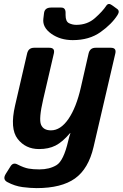

<svg xmlns="http://www.w3.org/2000/svg" viewBox="-20 -757 627 982"><path d="M57.1 -217.3 118.7 -483.4Q125.5 -512.7 154.3 -512.7H232.4Q262.2 -512.7 255.4 -483.4L200.7 -248Q177.7 -148.9 189.7 -119.6Q201.7 -90.3 240.7 -90.3Q290 -90.3 330.1 -148.7Q370.1 -207 393.6 -310.1L433.1 -483.4Q439.9 -512.7 468.8 -512.7H546.9Q576.7 -512.7 569.8 -483.4L458.5 -5.4Q432.6 106.4 363.5 155.8Q294.4 205.1 167 205.1Q136.2 205.1 95.9 200Q55.7 194.8 17.6 174.3Q-8.3 160.6 9.8 131.8L33.7 93.8Q46.9 72.3 69.3 84Q102.5 101.1 126 105.2Q149.4 109.4 181.6 109.4Q232.9 109.4 269 87.6Q305.2 65.9 329.1 -37.1Q334 -58.6 340.3 -76.2H338.4Q299.3 -30.3 263.9 -12.5Q228.5 5.4 179.7 5.4Q110.4 5.4 70.1 -46.9Q29.8 -99.1 57.1 -217.3ZM205.1 -689.5Q208.5 -718.3 241.2 -718.3H293Q315.4 -718.3 315.4 -691.9V-679.7Q315.4 -647 333 -638.4Q350.6 -629.9 370.1 -629.9Q426.8 -629.9 465.8 -664.6Q504.9 -699.2 523.4 -727.5Q534.2 -744.1 552.7 -730.5L579.1 -711.4Q594.2 -700.7 581.1 -680.2Q551.8 -633.8 494.1 -592.8Q436.5 -551.8 352.1 -551.8Q288.1 -551.8 242.2 -584.5Q196.3 -617.2 201.7 -661.1Z"/></svg>

Font: Istok
Style: Bold Italic
Weight: 700
Italic angle: -13°
Designer: Andrey V. Panov
Foundry: Andrey V. Panov
Version: Version 1.0.3